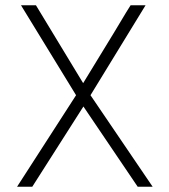

<svg xmlns="http://www.w3.org/2000/svg" viewBox="-20 -715 646 732"><path d="M562 -3H505L298 -309L103 -3H45L270 -352L60 -695H117L297 -398L413 -588Q477 -695 478 -695H535L325 -352Z"/></svg>

Font: LXGW 975 Gothic SC 200W
Style: Regular
Weight: 200
Version: Version 2.01;February 25, 2021